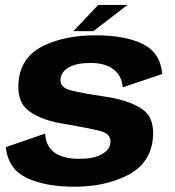

<svg xmlns="http://www.w3.org/2000/svg" viewBox="-20 -738 695 764"><path d="M276.5 5Q394.5 5 483.8 -38.8Q573 -82.5 587 -176.5Q599.5 -266 546.8 -303.2Q494 -340.5 385.5 -355.5Q307.5 -367 261.8 -378.5Q216 -390 221 -426Q225 -454 255.5 -470.8Q286 -487.5 340.5 -487.5Q398.5 -487.5 431.8 -461.8Q465 -436 468.5 -390.5L625.5 -443.5Q618.5 -528 548.5 -562.8Q478.5 -597.5 359 -597.5Q240 -597.5 154.2 -556.2Q68.5 -515 55.5 -426.5Q42.5 -336.5 94.2 -297Q146 -257.5 247.5 -243Q329.5 -229 377.2 -217.2Q425 -205.5 419 -167.5Q415 -140 383 -123Q351 -106 295 -106Q231.5 -106 197 -130.8Q162.5 -155.5 159.5 -206.5L3 -152.5Q12 -66 85.8 -30.5Q159.5 5 276.5 5ZM272 -614H351.5L487.5 -718.5H371Z"/></svg>

Font: Anybody UltraCondensed Thin
Style: Bold Italic
Weight: 700
Italic angle: -10°
Version: Version 1.111